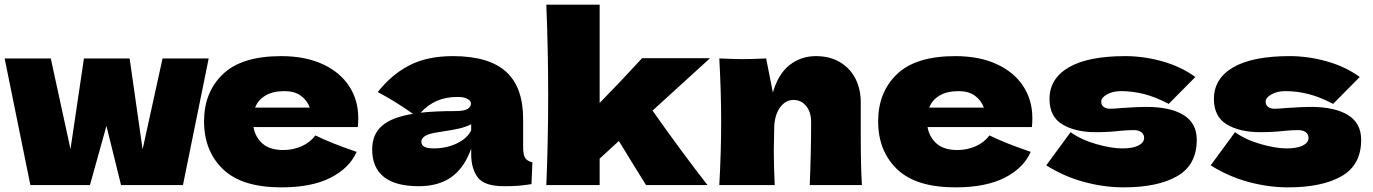

<svg xmlns="http://www.w3.org/2000/svg" viewBox="-20 -798 5920 828"><path d="M595 -154 681 -546H880L769 0H502L439 -255L368 0H111L0 -546H199L284 -155L342 -546H539Z M1399 -250H1073Q1081 -206 1112.5 -178.5Q1144 -151 1202 -151Q1244 -151 1281 -167.5Q1318 -184 1340 -214Q1407 -181 1518 -143Q1487 -73 1405.5 -31.5Q1324 10 1193 10Q1023 10 941.5 -68.5Q860 -147 860 -275Q860 -400 941 -478Q1022 -556 1193 -556Q1295 -556 1370 -522Q1445 -488 1485 -427.5Q1525 -367 1525 -289Q1525 -263 1523 -250ZM1080 -334H1316Q1304 -366 1277 -385.5Q1250 -405 1207 -405Q1157 -405 1125 -386Q1093 -367 1080 -334Z M2236 -166Q2236 -132 2244 -118Q2252 -104 2276 -98L2272 -4Q2240 1 2216.5 3Q2193 5 2154 5Q2068 5 2040 -33.5Q2012 -72 2012 -132V-157Q1983 -75 1927.5 -35Q1872 5 1786 5Q1686 5 1635.5 -35Q1585 -75 1585 -154Q1585 -219 1628 -256Q1671 -293 1761 -307Q1685 -361 1609 -401Q1669 -477 1746 -516.5Q1823 -556 1933 -556Q2087 -556 2161.5 -489.5Q2236 -423 2236 -285ZM1794 -312Q1854 -319 1944 -319Q1981 -319 1996 -328Q2011 -337 2011 -351Q2011 -363 1996 -371.5Q1981 -380 1954 -380Q1903 -380 1864 -363Q1825 -346 1794 -312ZM2012 -236V-262Q1988 -250 1959 -243.5Q1930 -237 1889 -231L1853 -225Q1797 -214 1797 -187Q1797 -158 1849 -158Q1905 -158 1950 -179.5Q1995 -201 2012 -236Z M3042 -547 2794 -321Q2921 -141 3031 0H2766L2715 -82Q2665 -165 2649 -190L2566 -114V0H2336Q2344 -190 2344 -385Q2344 -581 2336 -778H2566V-354Q2663 -453 2749 -547Z M3472 0Q3478 -147 3478 -271Q3478 -315 3456.5 -341Q3435 -367 3402 -367Q3369 -367 3346 -337.5Q3323 -308 3319 -257Q3317 -181 3317 -149Q3317 -81 3321 0H3082Q3090 -144 3090 -272Q3090 -400 3082 -546Q3148 -543 3183 -543Q3220 -543 3284 -546L3313 -399Q3336 -479 3385 -517.5Q3434 -556 3499 -556Q3559 -556 3603 -529.5Q3647 -503 3669.5 -458Q3692 -413 3692 -357V-213Q3692 -80 3697 0Z M4306 -250H3980Q3988 -206 4019.5 -178.5Q4051 -151 4109 -151Q4151 -151 4188 -167.5Q4225 -184 4247 -214Q4314 -181 4425 -143Q4394 -73 4312.5 -31.5Q4231 10 4100 10Q3930 10 3848.5 -68.5Q3767 -147 3767 -275Q3767 -400 3848 -478Q3929 -556 4100 -556Q4202 -556 4277 -522Q4352 -488 4392 -427.5Q4432 -367 4432 -289Q4432 -263 4430 -250ZM3987 -334H4223Q4211 -366 4184 -385.5Q4157 -405 4114 -405Q4064 -405 4032 -386Q4000 -367 3987 -334Z M4492 -85 4597 -228Q4643 -195 4708 -176.5Q4773 -158 4820 -158Q4865 -158 4889.5 -170.5Q4914 -183 4914 -203Q4914 -219 4902 -228Q4890 -237 4869 -237Q4856 -237 4839.5 -236Q4823 -235 4813 -234Q4761 -228 4706 -228Q4617 -228 4561.5 -261.5Q4506 -295 4506 -371Q4506 -459 4589 -507.5Q4672 -556 4833 -556Q4912 -556 4992.5 -533.5Q5073 -511 5135 -466L5020 -350Q4963 -380 4913.5 -392.5Q4864 -405 4814 -405Q4779 -405 4754 -391Q4729 -377 4729 -359Q4729 -345 4739.5 -337Q4750 -329 4767 -329Q4784 -329 4814 -332Q4887 -337 4923 -337Q5027 -337 5084 -302Q5141 -267 5141 -195Q5141 -87 5057 -38.5Q4973 10 4825 10Q4741 10 4654.5 -13.5Q4568 -37 4492 -85Z M5201 -85 5306 -228Q5352 -195 5417 -176.5Q5482 -158 5529 -158Q5574 -158 5598.5 -170.5Q5623 -183 5623 -203Q5623 -219 5611 -228Q5599 -237 5578 -237Q5565 -237 5548.5 -236Q5532 -235 5522 -234Q5470 -228 5415 -228Q5326 -228 5270.5 -261.5Q5215 -295 5215 -371Q5215 -459 5298 -507.5Q5381 -556 5542 -556Q5621 -556 5701.5 -533.5Q5782 -511 5844 -466L5729 -350Q5672 -380 5622.5 -392.5Q5573 -405 5523 -405Q5488 -405 5463 -391Q5438 -377 5438 -359Q5438 -345 5448.5 -337Q5459 -329 5476 -329Q5493 -329 5523 -332Q5596 -337 5632 -337Q5736 -337 5793 -302Q5850 -267 5850 -195Q5850 -87 5766 -38.5Q5682 10 5534 10Q5450 10 5363.5 -13.5Q5277 -37 5201 -85Z"/></svg>

Font: Mantou Sans
Style: Regular
Weight: 400
Designer: Mant0u / artakana
Foundry: Mant0u / artakana
Version: Version 1.001;October 22, 2023;FontCreator 14.0.0.2901 64-bi